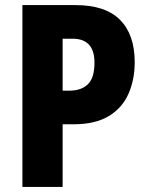

<svg xmlns="http://www.w3.org/2000/svg" viewBox="-20 -734 582 754"><path d="M276 -714Q394 -714 451.5 -656Q509 -598 509 -490Q509 -421 484.5 -365.5Q460 -310 407 -278Q354 -246 269 -246H226V0H68V-714ZM265 -582H226V-378H253Q299 -378 325 -403Q351 -428 351 -488Q351 -582 265 -582Z"/></svg>

Font: Noto Sans Condensed ExtraBold
Style: Regular
Weight: 800
Width: 3
Designer: Monotype Design Team
Foundry: Monotype Imaging Inc.
Version: Version 2.013; ttfautohint (v1.8.4.7-5d5b)